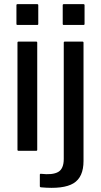

<svg xmlns="http://www.w3.org/2000/svg" viewBox="-20 -725 485 923"><path d="M386.5 -700V-610Q386.5 -605 381.5 -605H286.5Q281.5 -605 281.5 -610V-700Q281.5 -705 286.5 -705H381.5Q386.5 -705 386.5 -700ZM381.5 49Q381.5 127 333.2 156.2Q285 185.5 177 175.5Q171.5 175 171.5 170V115Q171.5 110 176.5 110.5Q232.5 117 259.5 101.8Q286.5 86.5 286.5 39V-520Q286.5 -525 291.5 -525H376.5Q381.5 -525 381.5 -520ZM164 -700V-610Q164 -605 159 -605H64Q59 -605 59 -610V-700Q59 -705 64 -705H159Q164 -705 164 -700ZM159 -520V-5Q159 0 154 0H69Q64 0 64 -5V-520Q64 -525 69 -525H154Q159 -525 159 -520Z"/></svg>

Font: MFEK Sans
Style: Regular
Weight: 400
Designer: Owen Earl
Foundry: indestructible type*
Version: Version 0.001; ttfautohint (v1.8.4.7-5d5b)